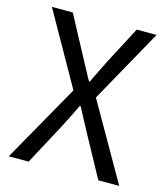

<svg xmlns="http://www.w3.org/2000/svg" viewBox="-110 -819 792 905"><g transform="rotate(15 286.5 -366.5)"><path d="M31 -733H133L233 -546L256 -503Q262 -493 270 -477Q278 -461 291 -439H295L308 -467Q339 -531 347 -546L445 -733H542L342 -374L556 0H454L346 -198L283 -316H279Q248 -251 220 -198L114 0H17L231 -379Z"/></g></svg>

Font: Noto Sans SC
Style: Regular
Weight: 400
Designer: Ryoko NISHIZUKA ____ (kana & ideographs); Paul D. Hunt (Latin, Greek & Cyrillic); Wenlong ZHANG ___ (bopomofo); Sandoll 
Foundry: Adobe Systems Incorporated
Version: Version 1.004